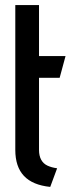

<svg xmlns="http://www.w3.org/2000/svg" viewBox="-20 -720 305 753"><path d="M133 -132V-415H214L237 -500H133V-700H40V-132Q40 -66 74 -30Q108 6 177 13L204 -60Q182 -63 166 -70.5Q150 -78 141.5 -93.5Q133 -109 133 -132Z"/></svg>

Font: Advent Pro SemiBold
Style: Regular
Weight: 600
Designer: VivaRado, Andreas Kalpakidis
Foundry: VivaRado, Andreas Kalpakidis
Version: Version 3.000